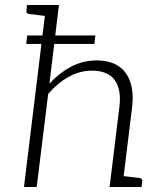

<svg xmlns="http://www.w3.org/2000/svg" viewBox="-20 -749 635 769"><path d="M85 -573 89 -607H362L358 -573ZM76 0 165 -729H216L178 -414Q216 -456 264 -481.5Q312 -507 366 -507Q421 -507 455 -484Q489 -461 502.5 -418.5Q516 -376 509 -319L470 0H419L458 -319Q467 -389 440 -427.5Q413 -466 348 -466Q300 -466 255.5 -441.5Q211 -417 173 -373L127 0ZM453 0 464 -45 539 -36Q545 -35 547.5 -32Q550 -29 550 -23L547 0ZM182 -729 171 -684 96 -693Q91 -694 88 -697Q85 -700 86 -706L88 -729Z"/></svg>

Font: Aleo Light
Style: Italic
Weight: 300
Italic angle: -7°
Designer: Alessio Laiso
Foundry: Alessio Laiso
Version: Version 2.001;gftools[0.9.29]